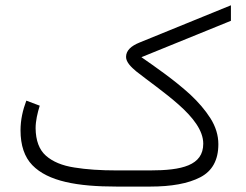

<svg xmlns="http://www.w3.org/2000/svg" viewBox="-20 -688 906 708"><path d="M533.7 0C612.3 0 673.8 -11.2 718.3 -34.2C762.7 -57.1 785.2 -97.7 785.2 -156.2C785.2 -189 775.4 -221.2 755.9 -252C736.3 -282.7 711.4 -311.5 681.6 -339.4C621.6 -394 552.7 -441.4 501.5 -477.1L831.5 -611.3V-668.5L493.7 -530.8C463.9 -518.6 444.8 -502 444.8 -478C444.8 -458.5 464.4 -439.9 482.4 -424.8C526.9 -389.6 586.9 -348.1 639.2 -301.8C691.4 -255.4 729.5 -207 729.5 -158.2C729.5 -77.6 650.4 -59.6 533.2 -59.6H410.2C351.1 -59.6 298.8 -63 254.4 -70.3C209.5 -77.1 174.3 -91.8 149.4 -113.8C124.5 -135.7 111.8 -169.9 111.3 -215.3C111.3 -242.2 118.2 -271.5 126.5 -298.3L77.1 -316.9C64 -282.2 55.7 -246.1 55.7 -207.5C55.7 -151.9 70.3 -108.9 99.1 -79.1C157.2 -19 265.6 0 410.2 0Z"/></svg>

Font: Vazirmatn ExtraLight
Style: Regular
Weight: 200
Designer: Saber Rastikerdar
Foundry: Saber Rastikerdar
Version: Version 33.003